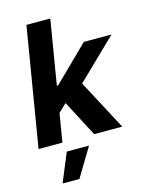

<svg xmlns="http://www.w3.org/2000/svg" viewBox="-138 -815 885 1135"><g transform="rotate(-15 304.0 -247.5)"><path d="M174.8 -158.7 204.1 -334H225.6L438.5 -542.5H607.9L327.1 -270.5H292.5ZM16.1 0 136.7 -727.5H282.7L162.1 0ZM356.4 0 231.9 -237.8 347.2 -341.3 528.3 0ZM100.6 233.4 173.3 57.6H309.6L203.6 233.4Z"/></g></svg>

Font: Inter 16pt
Style: Bold Italic
Weight: 700
Italic angle: -9.3988°
Version: Version 4.001;git-66647c0bb